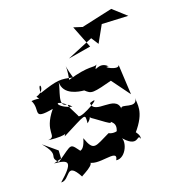

<svg xmlns="http://www.w3.org/2000/svg" viewBox="-110 -776 810 912"><g transform="rotate(-15 295.5 -320.5)"><path d="M420 -543 459 -630 591 -635 521 -688 368 -640 324 -650 378 -541 266 -512 393 -578ZM69 -49C145 -49 156 -34 78 47C125 48 121 -48 182 46C167 50 276 -6 222 -17C262 26 385 -48 358 13C409 16 435 -75 401 -92C481 -6 485 -92 497 -55C506 -85 441 -125 479 -87C548 -181 520 -221 522 -249C519 -196 445 -244 445 -218C434 -291 314 -219 308 -282C384 -316 254 -222 239 -236C242 -237 171 -336 223 -287C151 -298 135 -346 200 -304C153 -302 190 -381 190 -417C194 -351 272 -347 297 -347C328 -323 329 -322 449 -365C425 -361 432 -367 424 -367L507 -272L486 -422C484 -394 398 -435 439 -427C396 -467 357 -401 385 -451C371 -438 350 -457 241 -414C251 -496 226 -512 262 -420C201 -429 186 -428 94 -388C91 -463 129 -398 70 -377C110 -323 122 -377 42 -363C75 -312 18 -271 130 -301C60 -200 122 -171 70 -163C181 -158 160 -189 151 -160C277 -238 272 -244 272 -192C312 -230 264 -226 309 -204C387 -157 399 -146 355 -216C341 -159 434 -186 385 -95C448 -161 402 -101 356 -121C280 -77 268 -54 234 -129C219 -46 183 -93 217 -61C160 -125 180 -120 93 -50C47 -88 111 -77 36 -152L106 -103L107 -63Z"/></g></svg>

Font: Charger Distortion
Style: 2It
Weight: 400
Designer: Jasper
Foundry: Cannot Into Space Fonts
Version: Version 0.98